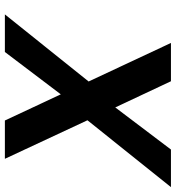

<svg xmlns="http://www.w3.org/2000/svg" viewBox="14 -752 738 807"><g transform="rotate(90 383.5 -349.0)"><path d="M487 0 377 -235 199 0H41L323 -352L161 -698H322L432 -464L609 -698H767L486 -347L648 0Z"/></g></svg>

Font: Fz Poppins SemBd
Style: Italic
Weight: 600
Italic angle: -10°
Designer: Ninad Kale (Devanagari), Jonny Pinhorn (Latin)
Foundry: Indian Type Foundry
Version: Vit hóa bi Vntype.Com & FontZin.Com